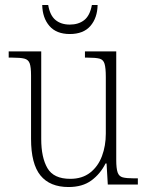

<svg xmlns="http://www.w3.org/2000/svg" viewBox="-20 -743 595 773"><path d="M256 10Q181 10 143 -36.5Q105 -83 105 -184V-439Q105 -473 99.5 -488Q94 -503 78 -507Q62 -511 30 -511H15V-536H146V-183Q146 -109 171 -66Q196 -23 263 -23Q311 -23 343 -48Q375 -73 390.5 -114.5Q406 -156 406 -205V-433Q406 -469 401 -486Q396 -503 380.5 -507Q365 -511 332 -511H322V-536H448V-99Q448 -65 453.5 -49Q459 -33 474 -29Q489 -25 518 -25H535V0H414L409 -85H405Q384 -43 348 -16.5Q312 10 256 10ZM261 -606Q207 -606 179 -638.5Q151 -671 150 -723H174Q181 -681 203.5 -662.5Q226 -644 261 -644Q296 -644 319 -662Q342 -680 350 -723H373Q372 -671 344 -638.5Q316 -606 261 -606Z"/></svg>

Font: Noto Serif Armenian SemiCondensed ExtraLight
Style: Regular
Weight: 200
Width: 4
Designer: Monotype Design Team
Foundry: Monotype Imaging Inc.
Version: Version 2.008; ttfautohint (v1.8.4.7-5d5b)